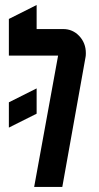

<svg xmlns="http://www.w3.org/2000/svg" viewBox="-20 -740 390 760"><path d="M15.1 -520V-665L125 -720.2V-625H230Q267.6 -625 293.5 -597.7Q319.8 -569.8 319.8 -529.8Q319.8 -519.5 318.8 -515.1L226.6 0H115.2L210 -520ZM15.1 -335 125 -390.1V-290L15.1 -234.9Z"/></svg>

Font: Horta
Style: Regular
Weight: 600
Width: 3
Version: Version 0.11